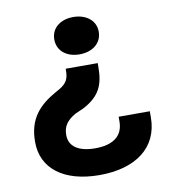

<svg xmlns="http://www.w3.org/2000/svg" viewBox="-82 -593 792 874"><g transform="rotate(-10 314.0 -156.0)"><path d="M388 -278.5V-295H240V-289C240 -252 232.5 -230 195 -208L177 -198C98 -153.5 45 -98.5 45 8V10C45 131.5 142.5 208.5 309 208.5C475 208.5 583.5 130.5 583.5 -10.5V-38H439.5V-17C439.5 54 389 85 310 85C232.5 85 190 55 190 3V2C190 -37.5 208.5 -63 248.5 -86L288 -103.5C368 -145.5 388 -197 388 -278.5ZM314 -521C255.5 -521 212 -488 212 -435C212 -381.5 255.5 -348.5 314 -348.5C373 -348.5 417.5 -381.5 417.5 -435C417.5 -488 373 -521 314 -521Z"/></g></svg>

Font: MCL Standard Bold
Style: Regular
Weight: 700
Designer: Květoslav Bartoš
Foundry: Florian Karsten
Version: Version 1.001;Glyphs 3.2.3 (3260)